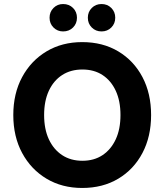

<svg xmlns="http://www.w3.org/2000/svg" viewBox="-20 -921 817 953"><path d="M388 12Q288 12 211 -34Q134 -80 90 -161.5Q46 -243 46 -350Q46 -457 90 -538.5Q134 -620 211 -666Q288 -712 388 -712Q490 -712 567 -666Q644 -620 687 -538.5Q730 -457 730 -350Q730 -243 687 -161.5Q644 -80 567 -34Q490 12 388 12ZM389 -123Q447 -123 489 -151Q531 -179 554.5 -229.5Q578 -280 578 -350Q578 -420 554.5 -470.5Q531 -521 489 -548.5Q447 -576 389 -576Q331 -576 288.5 -548.5Q246 -521 222.5 -470.5Q199 -420 199 -350Q199 -280 222.5 -229.5Q246 -179 288.5 -151Q331 -123 389 -123ZM293 -765Q265 -765 245.5 -784.5Q226 -804 226 -833Q226 -862 245.5 -881.5Q265 -901 293 -901Q323 -901 342.5 -881.5Q362 -862 362 -833Q362 -804 342.5 -784.5Q323 -765 293 -765ZM484 -765Q455 -765 435.5 -784.5Q416 -804 416 -833Q416 -862 435.5 -881.5Q455 -901 484 -901Q513 -901 532.5 -881.5Q552 -862 552 -833Q552 -804 532.5 -784.5Q513 -765 484 -765Z"/></svg>

Font: DM Sans 12pt Black
Style: Regular
Weight: 900
Version: Version 4.004;gftools[0.9.30]